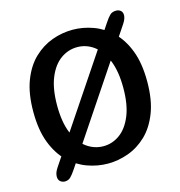

<svg xmlns="http://www.w3.org/2000/svg" viewBox="-104 -751 827 881"><g transform="rotate(-15 309.5 -310.0)"><path d="M526 -658Q538 -658 547 -650.8Q556 -643.5 556 -629Q556 -621 552.5 -611.2Q549 -601.5 541 -589.5L149.5 -4.5Q134.5 18 123.8 28.2Q113 38.5 96.5 38.5Q85 38.5 75.5 30.8Q66 23 66 7.5Q66 -1 69.2 -10.8Q72.5 -20.5 80.5 -32.5L471 -615Q486 -638 496.8 -648Q507.5 -658 526 -658ZM310 10.5Q260.5 10.5 212.5 -6.8Q164.5 -24 125.2 -61.5Q86 -99 62.5 -159.8Q39 -220.5 39 -307.5Q39 -394.5 62.5 -455.2Q86 -516 125.2 -553.2Q164.5 -590.5 212.5 -607.8Q260.5 -625 310 -625Q358.5 -625 406.5 -607.8Q454.5 -590.5 493.8 -553.2Q533 -516 556.5 -455.2Q580 -394.5 580 -307.5Q580 -220.5 556.5 -159.8Q533 -99 493.8 -61.5Q454.5 -24 406.5 -6.8Q358.5 10.5 310 10.5ZM310 -72Q352.5 -72 388 -97.8Q423.5 -123.5 445 -175.8Q466.5 -228 466.5 -307.5Q466.5 -386.5 445 -438.8Q423.5 -491 388 -516.8Q352.5 -542.5 310 -542.5Q267 -542.5 231 -516.8Q195 -491 173.5 -438.8Q152 -386.5 152 -307.5Q152 -228 173.5 -175.8Q195 -123.5 231 -97.8Q267 -72 310 -72Z"/></g></svg>

Font: Sono ExtraLight Monospace Medium
Style: Regular
Weight: 500
Version: Version 2.112